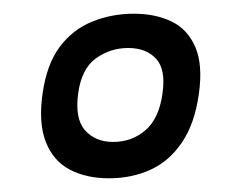

<svg xmlns="http://www.w3.org/2000/svg" viewBox="-20 -645 349 280"><path d="M42 -508Q48 -551 67 -576.5Q86 -602 114.5 -613.5Q143 -625 175 -625Q207 -625 230.5 -613.5Q254 -602 265 -576Q276 -550 270 -508Q264 -465 245.5 -437.5Q227 -410 199.5 -397.5Q172 -385 139 -385Q106 -385 82 -397.5Q58 -410 47 -437.5Q36 -465 42 -508ZM94 -509Q89 -472 104 -455Q119 -438 145 -438Q172 -438 192 -455Q212 -472 217 -509Q222 -544 207.5 -559.5Q193 -575 167 -575Q141 -575 120 -560Q99 -545 94 -509Z"/></svg>

Font: Genos Medium
Style: Italic
Weight: 500
Italic angle: -8°
Designer: Robert E. Leuschke
Foundry: Robert E. Leuschke
Version: Version 1.010